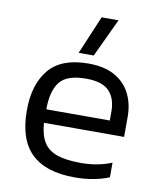

<svg xmlns="http://www.w3.org/2000/svg" viewBox="-80 -754 693 828"><g transform="rotate(10 266.5 -340.0)"><path d="M227 -522 298 -690H372L293 -522ZM303 10Q176 10 113 -51Q50 -112 50 -239Q50 -353 104.5 -418.5Q159 -484 277 -484Q347 -484 392.5 -458.5Q438 -433 460.5 -388.5Q483 -344 483 -288V-199H132Q136 -145 155.5 -114Q175 -83 214.5 -69.5Q254 -56 319 -56Q392 -56 453 -81V-17Q422 -4 383.5 3Q345 10 303 10ZM132 -258H410V-297Q410 -355 379.5 -386.5Q349 -418 279 -418Q194 -418 163 -378Q132 -338 132 -258Z"/></g></svg>

Font: Kanit Light
Style: Regular
Weight: 300
Designer: Katatrad Team
Foundry: CadsonDemak
Version: Version 2.000; ttfautohint (v1.8.3)